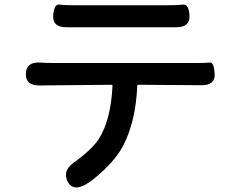

<svg xmlns="http://www.w3.org/2000/svg" viewBox="-20 -768 1040 838"><path d="M349 40Q295 67 274 22Q254 -23 299 -56Q381 -115 411 -161Q464 -244 471 -393Q471 -398 466 -398L152 -395Q91 -395 93 -446Q94 -498 154 -495Q182 -493 211 -493H836Q878 -493 896 -495Q914 -497 917 -446Q920 -395 858 -396L584 -398Q579 -398 579 -393Q573 -239 517 -131Q489 -79 437 -29Q382 23 349 40ZM270 -649Q209 -649 212 -700Q216 -751 239 -748Q262 -745 306 -745H710Q754 -745 779 -748Q804 -751 807 -700Q810 -649 749 -649Z"/></svg>

Font: Resource Han Rounded TW Medium
Style: Regular
Weight: 500
Designer: Cyano Hao (round all glyphs); Ryoko NISHIZUKA 西塚涼子 (kana, bopomofo & ideographs); Paul D. Hunt (Latin, Greek & Cyrillic)
Foundry: Cyano Hao
Version: 0.990